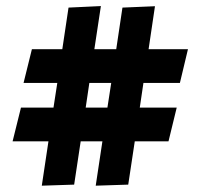

<svg xmlns="http://www.w3.org/2000/svg" viewBox="-20 -584 644 617"><path d="M558.1 -317.4H440.9L429.2 -238.3H547.9L521.5 -129.9H413.1L392.1 9.3L287.6 12.7L309.1 -129.9H239.3L218.3 9.3L114.3 12.7L135.7 -129.9H20.5L47.4 -238.3H151.9L164.1 -317.4H55.7L82.5 -425.8H180.2L200.2 -559.6L304.2 -564.5L283.2 -425.8H353.5L373.5 -559.6L478 -564L457.5 -425.8H584ZM325.2 -238.3 337.4 -317.4H267.1L255.4 -238.3Z"/></svg>

Font: Neuton ExtraBold
Style: Regular
Weight: 800
Designer: Brian M Zick
Foundry: Brian M Zick
Version: Version 1.560